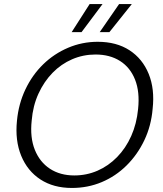

<svg xmlns="http://www.w3.org/2000/svg" viewBox="-20 -919 808 951"><path d="M336 12Q245 12 180.5 -30Q116 -72 85 -147.5Q54 -223 64 -321Q72 -405 106 -476.5Q140 -548 194 -600.5Q248 -653 317.5 -682.5Q387 -712 464 -712Q557 -712 621.5 -670Q686 -628 716.5 -553Q747 -478 736 -380Q729 -296 695 -224.5Q661 -153 607 -99.5Q553 -46 484 -17Q415 12 336 12ZM348 -50Q409 -50 463 -73.5Q517 -97 560 -141Q603 -185 630 -245.5Q657 -306 664 -379Q673 -464 649 -524.5Q625 -585 574.5 -617Q524 -649 453 -649Q392 -649 337.5 -625.5Q283 -602 240.5 -558.5Q198 -515 170.5 -455Q143 -395 137 -322Q128 -238 152.5 -177Q177 -116 227.5 -83Q278 -50 348 -50ZM474 -760 570 -899H633L522 -760ZM335 -760 424 -899H488L384 -760Z"/></svg>

Font: DM Sans 12pt Light
Style: Italic
Weight: 300
Italic angle: -10°
Version: Version 4.004;gftools[0.9.30]